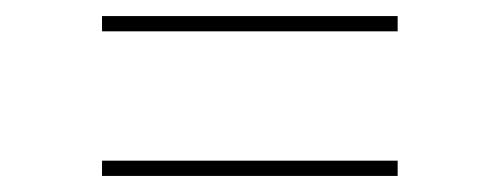

<svg xmlns="http://www.w3.org/2000/svg" viewBox="-20 -423 622 239"><path d="M107 -384V-403H475V-384ZM107 -204V-223H475V-204Z"/></svg>

Font: Display Regular
Style: Regular
Weight: 400
Designer: Latin by Veronika Burian and Jose Scaglione. Greek by Irene Vlachou. Cyrillic by Vera Evstafieva.
Foundry: TypeTogether
Version: Version 3.002